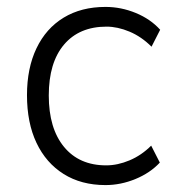

<svg xmlns="http://www.w3.org/2000/svg" viewBox="-20 -527 509 555"><path d="M285 8Q215 8 164 -24Q113 -56 85.5 -114Q58 -172 58 -252Q58 -330 85.5 -387.5Q113 -445 164 -476Q215 -507 285 -507Q330 -507 372.5 -489.5Q415 -472 443 -441L418 -392Q389 -421 354.5 -435.5Q320 -450 288 -450Q209 -450 165 -398Q121 -346 121 -251Q121 -156 165 -102.5Q209 -49 287 -49Q320 -49 354.5 -63.5Q389 -78 417 -106L442 -57Q414 -27 371.5 -9.5Q329 8 285 8Z"/></svg>

Font: Nunitoga
Style: Light
Weight: 300
Designer: Vernon Adams
Foundry: Vernon Adams
Version: Version 1.0